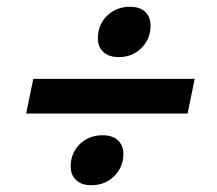

<svg xmlns="http://www.w3.org/2000/svg" viewBox="-20 -572 640 565"><path d="M330 -404Q300 -404 284 -419Q268 -434 268 -459Q268 -499 295 -525.5Q322 -552 362 -552Q392 -552 407.5 -537Q423 -522 423 -496Q423 -457 396 -430.5Q369 -404 330 -404ZM57 -238 78 -340H553L532 -238ZM249 -27Q220 -27 204 -42Q188 -57 188 -82Q188 -122 215 -148Q242 -174 282 -174Q311 -174 327 -159Q343 -144 343 -119Q343 -80 316 -53.5Q289 -27 249 -27Z"/></svg>

Font: Geist Mono SemiBold
Style: Italic
Weight: 600
Italic angle: -12°
Monospace: yes
Designer: Basement.studio, Andrés Briganti, Mateo Zaragoza
Foundry: Basement.studio, Vercel, Andrés Briganti, Guido Ferreyra, Mateo Zaragoza
Version: Version 1.500; ttfautohint (v1.8.4.7-5d5b)